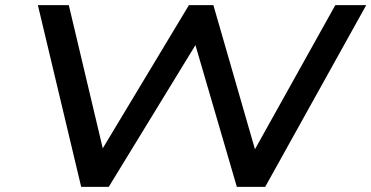

<svg xmlns="http://www.w3.org/2000/svg" viewBox="-20 -725 1441 745"><path d="M295 0 127 -705H247L381 -140H373L713 -705H808L971 -140H966L1281 -705H1401L1009 0H899L738 -551H739L402 0Z"/></svg>

Font: Nunito Sans 7pt Expanded Medium
Style: Italic
Weight: 500
Width: 7
Italic angle: -9°
Designer: Vernon Adams
Foundry: Vernon Adams
Version: Version 3.101;gftools[0.9.27]